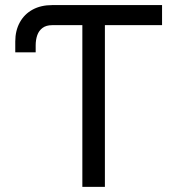

<svg xmlns="http://www.w3.org/2000/svg" viewBox="-20 -727 690 747"><path d="M344.6 -629.1H183Q159.9 -629.1 145.5 -618.4Q131.2 -607.7 125 -590Q118.8 -572.2 118.8 -550.4V-523.5H39.4V-565.6Q39.4 -607.7 57 -639.8Q74.6 -672 106.9 -689.6Q139.2 -707.2 183 -707.2H344.6ZM610.5 -629.1H388.1V0H300.4V-629.1H234.1V-707.2H610.5Z"/></svg>

Font: Pretendard Variable
Style: Regular
Weight: 400
Designer: Base glyphs from Inter by Rasmus Andersson; Hangul glyphs from Noto Sans CJK(Source Han Sans) by Jang Soo-young and Kang
Foundry: Kil Hyung-jin
Version: Version 1.100;FEAKit 1.0